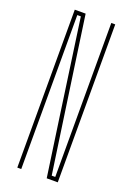

<svg xmlns="http://www.w3.org/2000/svg" viewBox="-153 -857 630 914"><g transform="rotate(20 162.5 -400.0)"><path d="M60 0V-800H115L151 -548L227 -20H245V-800H265V0H209L166 -300L98 -780H80V0Z"/></g></svg>

Font: Big Shoulders Display Thin
Style: Regular
Weight: 100
Designer: Patric King
Foundry: XO Type Co
Version: Version 1.000; ttfautohint (v1.8.2)